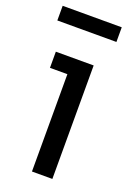

<svg xmlns="http://www.w3.org/2000/svg" viewBox="-147 -792 597 849"><g transform="rotate(20 151.5 -367.5)"><path d="M273 -666H-5V-735H273ZM214 0H118V-458H36V-534H214Z"/></g></svg>

Font: Sora
Style: Regular
Weight: 400
Designer: Jonathan Barnbrook, Julián Moncada
Foundry: Barnbrook Fonts
Version: Version 2.000